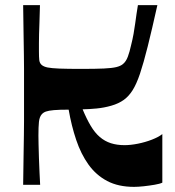

<svg xmlns="http://www.w3.org/2000/svg" viewBox="-20 -720 680 748"><path d="M70.2 0Q71.2 -72 71.9 -118Q72.6 -164 73.1 -194.5Q73.6 -225 73.6 -247.5Q73.6 -270 73.6 -293.5Q73.6 -317 73.6 -350Q73.6 -383 73.6 -406.5Q73.6 -430 73.6 -452.5Q73.6 -475 73.1 -505.5Q72.6 -536 71.9 -582Q71.2 -628 70.2 -700H135.7Q134.7 -660.2 133.7 -633.4Q132.7 -606.6 132.2 -587.6Q131.7 -568.7 131.7 -552.8Q131.7 -537 131.7 -519.3Q131.7 -497.7 133 -485.9Q134.4 -474 142.4 -467Q150.1 -460.3 165.4 -457.1Q180.8 -454 212 -452.8Q243.2 -451.6 297.2 -451.6Q353.3 -451.6 384.9 -453.1Q416.6 -454.6 433 -458.6Q449.4 -462.6 458.4 -470Q470.7 -479.6 478 -499.1Q485.2 -518.5 490.5 -543.1Q496.5 -566.7 500.3 -587.9Q504.1 -609 506.7 -628.7Q509.4 -648.4 511.9 -665.9Q514.3 -683.4 517.3 -700H593.1Q571.9 -604.7 555.6 -539.5Q539.3 -474.3 525.4 -432.9Q511.4 -391.6 496.3 -368Q481.3 -344.5 462.6 -331.1Q442.2 -316.4 413.8 -308.3Q385.4 -300.1 356 -297.3Q326.6 -294.5 301.9 -294.1Q317.5 -256.4 333.5 -229.7Q349.4 -203 368.7 -186.4Q388.1 -169.8 411.9 -162.1Q435.7 -154.5 465.3 -154.5Q488.7 -154.5 517.3 -160.2Q545.9 -165.9 571.7 -175.9Q597.4 -185.9 612.4 -197.6V-8.4Q602.7 -3.7 582 -0.2Q561.3 3.3 539.4 5.7Q517.5 8 502.2 8Q441.1 8 397.7 -14.8Q354.3 -37.7 324.8 -78.8Q295.3 -120 276.9 -174.8Q258.4 -229.6 247.5 -292.8Q211.3 -292.8 190.2 -291Q169 -289.1 158.9 -285.4Q148.7 -281.8 142.4 -274.4Q133.7 -264.4 131.7 -245Q129.7 -225.7 129.7 -192.3Q129.7 -181.6 130.2 -157.8Q130.7 -134 131.7 -104.6Q132.7 -75.2 134 -47.4Q135.4 -19.6 136.4 0Z"/></svg>

Font: Ojuju ExtraLight
Style: Regular
Weight: 200
Designer: Chisaokwu Joboson, Mirko Velimirovic
Foundry: Udi Foundry
Version: Version 1.000